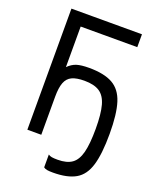

<svg xmlns="http://www.w3.org/2000/svg" viewBox="-178 -898 956 1192"><g transform="rotate(20 300.0 -302.0)"><path d="M174 -252V-447Q200 -473 229.5 -482.5Q259 -492 312 -492Q411 -492 467.5 -460.5Q524 -429 547.5 -355Q571 -281 571 -150Q571 -19 548.5 57Q526 133 471.5 164.5Q417 196 322 196Q296 196 282.5 193.5Q269 191 260 184V99Q269 106 282.5 108.5Q296 111 322 111Q382 111 416 87Q450 63 464.5 6Q479 -51 479 -150Q479 -249 463.5 -304.5Q448 -360 412 -383.5Q376 -407 312 -407Q260 -407 230 -393Q200 -379 187 -345Q174 -311 174 -252ZM82 0V-800H548V-715H108L174 -782V0Z"/></g></svg>

Font: Victor Mono SemiBold
Style: Regular
Weight: 600
Monospace: yes
Designer: Rune Bjørnerås
Version: Version 1.561;gftools[0.9.30]